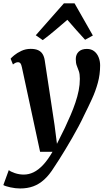

<svg xmlns="http://www.w3.org/2000/svg" viewBox="-55 -854 625 1126"><path d="M73.3 -459.9Q69.8 -476.9 64.5 -483.1Q59.2 -489.2 51.4 -489.2Q44 -489.2 36.8 -486Q29.7 -482.8 20.9 -475.9L7.2 -509.8Q11.7 -515.8 28.3 -529.7Q44.9 -543.6 70.1 -555.5Q95.3 -567.4 124.7 -567.4Q152.1 -567.4 169 -559.5Q186 -551.6 195 -536.6Q204.1 -521.6 207.3 -500.4Q214.5 -452.5 221.8 -404.9Q229.2 -357.3 236.3 -309.8Q243.5 -262.4 250.7 -214.9Q257.8 -167.5 265 -119.9L279 -10.6L325.6 -104.5Q343.4 -142.4 359.2 -179.3Q375.1 -216.2 387.2 -252.2Q399.4 -288.1 406.4 -323Q413.3 -357.9 413.3 -391.6Q413.3 -419.7 407.5 -436.3Q401.6 -453 395.5 -468.3Q389.4 -483.6 389.4 -507.5Q389.4 -534 406.2 -550.6Q423.1 -567.1 454.4 -567.1Q480.2 -567.1 497.4 -553.5Q514.7 -540 523.4 -517.9Q532.2 -495.8 532.2 -470.5Q532.2 -417.1 518.8 -368.4Q505.5 -319.7 484.2 -273.4Q463 -227.2 439.5 -180.3Q424.7 -148.4 406.1 -113.4Q387.5 -78.5 367.4 -43.6Q347.3 -8.7 327.9 23.3Q308.4 55.4 291.5 82.1Q274.6 108.7 262.2 127Q234.6 171.6 204.5 198.9Q174.4 226.3 139.9 238.8Q105.4 251.3 63.2 251.3Q36.1 251.3 5.8 244.7Q-24.6 238 -35.4 231.3L-3.4 143.5Q6.5 152.5 31.8 161.1Q57.1 169.8 84.7 169.8Q113.8 169.8 141.7 156.4Q169.6 143 197.4 113.6Q225.1 84.1 253 36.2H180.1ZM195.7 -618.7 154.8 -647.2 319.7 -834.3H382.3L489.6 -645.8L444.1 -620.8Q418.6 -648 392.3 -678Q366.1 -708.1 340.1 -737.8Q304.5 -707.4 268.6 -676.8Q232.7 -646.3 195.7 -618.7Z"/></svg>

Font: Merriweather 7pt Light
Style: Italic
Weight: 300
Italic angle: -7.8°
Designer: Eben Sorkin
Foundry: Eben Sorkin
Version: Version 2.200;gftools[0.9.31]